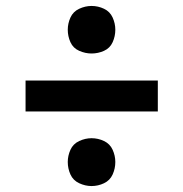

<svg xmlns="http://www.w3.org/2000/svg" viewBox="-20 -663 616 646"><path d="M288 -483Q310 -483 330 -492Q350 -501 359 -521Q368 -541 368 -563Q368 -584 359 -604Q350 -624 330 -633.5Q310 -643 288 -643Q267 -643 246.5 -633.5Q226 -624 217 -604Q208 -584 208 -563Q208 -541 217 -521Q226 -501 246.5 -492Q267 -483 288 -483ZM66 -288H511V-392H66ZM288 -37Q310 -37 330 -46.5Q350 -56 359 -76Q368 -96 368 -118Q368 -139 359 -159Q350 -179 330 -188.5Q310 -198 288 -198Q267 -198 246.5 -188.5Q226 -179 217 -159Q208 -139 208 -118Q208 -96 217 -76Q226 -56 246.5 -46.5Q267 -37 288 -37Z"/></svg>

Font: Iosevka Sparkle
Style: Bold
Weight: 700
Designer: Belleve Invis
Foundry: Belleve Invis
Version: Version 4.5.0; ttfautohint (v1.8.3)